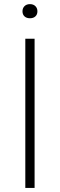

<svg xmlns="http://www.w3.org/2000/svg" viewBox="-20 -932 297 952"><path d="M105.5 0V-740H151.5V0ZM128.5 -841.5Q111.5 -841.5 101.5 -850.8Q91.5 -860 91.5 -876Q91.5 -891.5 101.5 -901.5Q111.5 -911.5 128.5 -911.5Q145.5 -911.5 155.5 -901.5Q165.5 -891.5 165.5 -876Q165.5 -860 155.5 -850.8Q145.5 -841.5 128.5 -841.5Z"/></svg>

Font: Encode Sans Expanded ExtraLight
Style: Regular
Weight: 200
Width: 7
Designer: Multiple Designers
Foundry: Impallari Type
Version: Version 3.000; ttfautohint (v1.8.3) -l 8 -r 50 -G 200 -x 14 